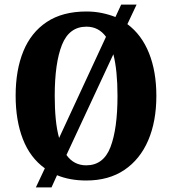

<svg xmlns="http://www.w3.org/2000/svg" viewBox="-20 -775 748 835"><path d="M175 -43Q111 -89 79.5 -170Q48 -251 48 -359Q48 -470 81.5 -552Q115 -634 183.5 -679.5Q252 -725 356 -725Q391 -725 422.5 -718.5Q454 -712 482 -701L507 -755H574L534 -670Q596 -624 628 -544Q660 -464 660 -358Q660 -247 624.5 -164.5Q589 -82 521 -36Q453 10 355 10Q284 10 228 -13L204 40H136ZM441 -615Q409 -659 356 -659Q281 -659 249.5 -580Q218 -501 218 -358Q218 -303 222.5 -257Q227 -211 237 -175ZM355 -56Q430 -56 460.5 -135.5Q491 -215 491 -358Q491 -413 486.5 -458.5Q482 -504 473 -539L269 -101Q301 -56 355 -56Z"/></svg>

Font: Noto Serif Thai Condensed ExtraBold
Style: Regular
Weight: 800
Width: 3
Designer: Monotype Design Team
Foundry: Monotype Imaging Inc.
Version: Version 2.002; ttfautohint (v1.8.4.7-5d5b)